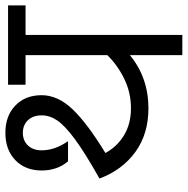

<svg xmlns="http://www.w3.org/2000/svg" viewBox="-12 -686 698 714"><g transform="rotate(-90 337.0 -329.0)"><path d="M125 -286Q149 -242 191.5 -216.5Q234 -191 291 -191Q350 -191 401 -216Q452 -241 489 -279V-583H379V-648H674V-583H564V0H489V-195Q405 -126 291 -126Q196 -126 129 -174.5Q62 -223 30 -308Q126 -362 176.5 -399.5Q227 -437 246 -465Q265 -493 265 -523Q265 -555 247 -574Q229 -593 200 -593Q171 -593 153 -574Q135 -555 135 -523Q135 -474 169 -425H94Q60 -465 60 -523Q60 -584 98.5 -621Q137 -658 200 -658Q263 -658 301.5 -621Q340 -584 340 -523Q340 -463 287.5 -408Q235 -353 125 -286Z"/></g></svg>

Font: Madhuban Light
Style: Regular
Weight: 300
Designer: jaikishan Patel
Foundry: MagicType
Version: Version 1.000